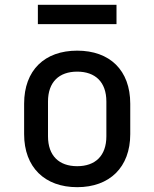

<svg xmlns="http://www.w3.org/2000/svg" viewBox="-20 -768 640 796"><path d="M137 -668H463V-748H137ZM300 8C434 8 520 -74 520 -212V-338C520 -477 435 -558 300 -558C165 -558 80 -477 80 -338V-212C80 -74 166 8 300 8ZM300 -79C225 -79 179 -122 179 -203V-347C179 -428 225 -471 300 -471C375 -471 421 -428 421 -347V-203C421 -122 375 -79 300 -79Z"/></svg>

Font: JetBrains Mono Medium
Style: Regular
Weight: 436
Monospace: yes
Designer: Philipp Nurullin, Konstantin Bulenkov
Foundry: JetBrains
Version: Version 2.305